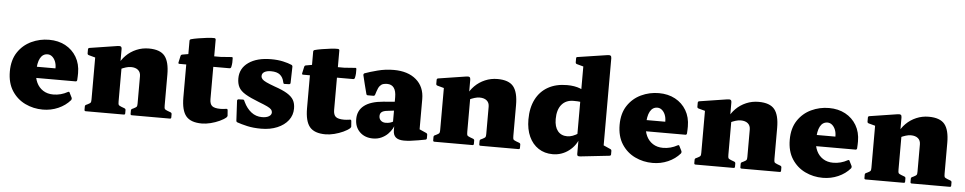

<svg xmlns="http://www.w3.org/2000/svg" viewBox="-42 -1106 7321 1457"><g transform="rotate(5 3618.5 -377.0)"><path d="M304 16Q232 16 169.5 -14Q107 -44 68.5 -103.5Q30 -163 30 -251Q30 -338 69 -397Q108 -456 171.5 -486Q235 -516 307 -516Q377 -516 431 -487Q485 -458 516 -405.5Q547 -353 547 -283Q547 -271 546.5 -258Q546 -245 545 -229Q543 -219 534 -219H218V-304H402L373 -293Q373 -298 373 -301Q373 -304 373 -308Q373 -335 364 -357Q355 -379 339.5 -392Q324 -405 305 -405Q268 -405 248.5 -369.5Q229 -334 229 -264Q229 -219 246 -183Q263 -147 295.5 -126Q328 -105 373 -105Q431 -105 483 -134Q493 -139 496 -130L515 -92Q518 -84 513 -75Q476 -32 421 -8Q366 16 304 16Z M1017 -301Q1017 -331 997.5 -347.5Q978 -364 943 -364Q925 -364 904 -357.5Q883 -351 860 -340L841 -367Q860 -411 893.5 -444.5Q927 -478 971.5 -497Q1016 -516 1066 -516Q1152 -516 1187.5 -472.5Q1223 -429 1223 -331V0H1017ZM666 0V-308H872V0ZM630 0Q620 0 620 -10V-35Q620 -45 629 -49L638 -53Q658 -63 662 -68.5Q666 -74 666 -93V-180H872V-97Q872 -75 875.5 -69.5Q879 -64 897 -57L921 -48Q930 -44 930 -35V-10Q930 0 920 0ZM981 0Q971 0 971 -10V-35Q971 -45 980 -49L989 -53Q1009 -63 1013 -68.5Q1017 -74 1017 -93V-180H1223V-97Q1223 -75 1226.5 -69.5Q1230 -64 1248 -57L1272 -48Q1281 -44 1281 -35V-10Q1281 0 1271 0ZM666 -308V-462L686 -407L616 -426Q606 -429 606 -439V-469Q606 -479 616 -481L827 -514Q845 -517 852.5 -512.5Q860 -508 860 -493V-373L872 -358V-308Z M1515 16Q1431 16 1395 -27Q1359 -70 1359 -170V-449L1368 -500V-601Q1368 -611 1378 -614Q1399 -620 1432.5 -625.5Q1466 -631 1499.5 -635Q1533 -639 1555 -638Q1565 -636 1565 -627V-175Q1565 -137 1583 -122Q1601 -107 1647 -107Q1655 -107 1666.5 -108Q1678 -109 1691 -111Q1700 -113 1702 -103L1705 -64Q1707 -55 1699 -47Q1681 -31 1649.5 -16.5Q1618 -2 1582.5 7Q1547 16 1515 16ZM1307 -420Q1297 -420 1299 -430L1310 -480Q1312 -490 1322 -492L1368 -500H1614L1696 -506Q1706 -508 1706 -497Q1707 -481 1706 -464Q1705 -447 1701 -430Q1698 -420 1688 -420Z M2042 -312Q2104 -291 2139 -269.5Q2174 -248 2188.5 -222Q2203 -196 2203 -158Q2203 -107 2173 -68Q2143 -29 2089.5 -6.5Q2036 16 1967 16Q1907 16 1861 5.5Q1815 -5 1784 -16Q1775 -20 1775 -29L1767 -180Q1767 -189 1777 -191L1808 -192Q1818 -194 1822 -184L1826 -175Q1849 -127 1884.5 -99.5Q1920 -72 1966 -72Q1999 -72 2018.5 -83.5Q2038 -95 2038 -114Q2038 -126 2029.5 -136Q2021 -146 1998 -157Q1975 -168 1933 -184Q1866 -210 1828.5 -232.5Q1791 -255 1776.5 -282.5Q1762 -310 1762 -349Q1762 -426 1826 -471Q1890 -516 1998 -516Q2049 -516 2089 -507Q2129 -498 2154 -487Q2163 -483 2163 -473L2160 -350Q2160 -341 2150 -339L2117 -338Q2107 -336 2105 -347L2103 -354Q2096 -387 2073 -406Q2050 -425 2004 -425Q1973 -425 1954.5 -414Q1936 -403 1936 -383Q1936 -370 1945 -359.5Q1954 -349 1977.5 -338Q2001 -327 2042 -312Z M2457 16Q2373 16 2337 -27Q2301 -70 2301 -170V-449L2310 -500V-601Q2310 -611 2320 -614Q2341 -620 2374.5 -625.5Q2408 -631 2441.5 -635Q2475 -639 2497 -638Q2507 -636 2507 -627V-175Q2507 -137 2525 -122Q2543 -107 2589 -107Q2597 -107 2608.5 -108Q2620 -109 2633 -111Q2642 -113 2644 -103L2647 -64Q2649 -55 2641 -47Q2623 -31 2591.5 -16.5Q2560 -2 2524.5 7Q2489 16 2457 16ZM2249 -420Q2239 -420 2241 -430L2252 -480Q2254 -490 2264 -492L2310 -500H2556L2638 -506Q2648 -508 2648 -497Q2649 -481 2648 -464Q2647 -447 2643 -430Q2640 -420 2630 -420Z M2819 16Q2757 16 2718.5 -21.5Q2680 -59 2680 -120Q2680 -185 2728.5 -223Q2777 -261 2874 -269L2984 -278L2980 -211L2907 -202Q2880 -199 2867 -188.5Q2854 -178 2854 -158Q2854 -137 2868 -124Q2882 -111 2904 -111Q2924 -111 2937 -115Q2950 -119 2958 -123.5Q2966 -128 2969 -130L2981 -118Q2977 -97 2964.5 -74Q2952 -51 2931.5 -30.5Q2911 -10 2882.5 3Q2854 16 2819 16ZM2960 -311Q2960 -358 2942.5 -382Q2925 -406 2891 -406Q2875 -406 2861 -402Q2847 -398 2835.5 -384.5Q2824 -371 2815 -342L2807 -317Q2804 -307 2794 -307H2752Q2742 -307 2740 -317Q2730 -353 2721.5 -389Q2713 -425 2705 -457Q2704 -466 2712 -471Q2750 -485 2809.5 -500.5Q2869 -516 2932 -516Q3040 -516 3103 -462Q3166 -408 3166 -314V-162H2960ZM3166 -162V-55L3146 -93L3218 -61Q3227 -57 3227 -47V-22Q3227 -12 3217 -10L3162 0Q3096 12 3054 11.5Q3012 11 2992 -6.5Q2972 -24 2972 -61V-104L2960 -112V-162Z M3673 -301Q3673 -331 3653.5 -347.5Q3634 -364 3599 -364Q3581 -364 3560 -357.5Q3539 -351 3516 -340L3497 -367Q3516 -411 3549.5 -444.5Q3583 -478 3627.5 -497Q3672 -516 3722 -516Q3808 -516 3843.5 -472.5Q3879 -429 3879 -331V0H3673ZM3322 0V-308H3528V0ZM3286 0Q3276 0 3276 -10V-35Q3276 -45 3285 -49L3294 -53Q3314 -63 3318 -68.5Q3322 -74 3322 -93V-180H3528V-97Q3528 -75 3531.5 -69.5Q3535 -64 3553 -57L3577 -48Q3586 -44 3586 -35V-10Q3586 0 3576 0ZM3637 0Q3627 0 3627 -10V-35Q3627 -45 3636 -49L3645 -53Q3665 -63 3669 -68.5Q3673 -74 3673 -93V-180H3879V-97Q3879 -75 3882.5 -69.5Q3886 -64 3904 -57L3928 -48Q3937 -44 3937 -35V-10Q3937 0 3927 0ZM3322 -308V-462L3342 -407L3272 -426Q3262 -429 3262 -439V-469Q3262 -479 3272 -481L3483 -514Q3501 -517 3508.5 -512.5Q3516 -508 3516 -493V-373L3528 -358V-308Z M4362 -162V-587H4568V-162ZM4395 -392Q4385 -395 4365.5 -398Q4346 -401 4311 -401Q4253 -401 4220.5 -362Q4188 -323 4188 -252Q4188 -193 4214 -161Q4240 -129 4287 -129Q4306 -129 4328 -137Q4350 -145 4374 -161L4386 -133Q4365 -66 4310.5 -25Q4256 16 4188 16Q4126 16 4079.5 -14.5Q4033 -45 4007.5 -100.5Q3982 -156 3982 -231Q3982 -320 4014.5 -384Q4047 -448 4107.5 -482Q4168 -516 4252 -516Q4310 -516 4352 -499.5Q4394 -483 4442 -441ZM4362 -563V-717L4382 -662L4312 -681Q4302 -684 4302 -694V-724Q4302 -735 4312 -735L4535 -769Q4553 -772 4560.5 -767.5Q4568 -763 4568 -748V-563ZM4568 -162V-55L4549 -93L4621 -61Q4630 -57 4630 -47V-21Q4630 -12 4620 -10L4402 14Q4386 16 4380 12.5Q4374 9 4374 -1V-124L4362 -141V-162Z M4949 16Q4877 16 4814.5 -14Q4752 -44 4713.5 -103.5Q4675 -163 4675 -251Q4675 -338 4714 -397Q4753 -456 4816.5 -486Q4880 -516 4952 -516Q5022 -516 5076 -487Q5130 -458 5161 -405.5Q5192 -353 5192 -283Q5192 -271 5191.5 -258Q5191 -245 5190 -229Q5188 -219 5179 -219H4863V-304H5047L5018 -293Q5018 -298 5018 -301Q5018 -304 5018 -308Q5018 -335 5009 -357Q5000 -379 4984.5 -392Q4969 -405 4950 -405Q4913 -405 4893.5 -369.5Q4874 -334 4874 -264Q4874 -219 4891 -183Q4908 -147 4940.5 -126Q4973 -105 5018 -105Q5076 -105 5128 -134Q5138 -139 5141 -130L5160 -92Q5163 -84 5158 -75Q5121 -32 5066 -8Q5011 16 4949 16Z M5662 -301Q5662 -331 5642.5 -347.5Q5623 -364 5588 -364Q5570 -364 5549 -357.5Q5528 -351 5505 -340L5486 -367Q5505 -411 5538.5 -444.5Q5572 -478 5616.5 -497Q5661 -516 5711 -516Q5797 -516 5832.5 -472.5Q5868 -429 5868 -331V0H5662ZM5311 0V-308H5517V0ZM5275 0Q5265 0 5265 -10V-35Q5265 -45 5274 -49L5283 -53Q5303 -63 5307 -68.5Q5311 -74 5311 -93V-180H5517V-97Q5517 -75 5520.5 -69.5Q5524 -64 5542 -57L5566 -48Q5575 -44 5575 -35V-10Q5575 0 5565 0ZM5626 0Q5616 0 5616 -10V-35Q5616 -45 5625 -49L5634 -53Q5654 -63 5658 -68.5Q5662 -74 5662 -93V-180H5868V-97Q5868 -75 5871.5 -69.5Q5875 -64 5893 -57L5917 -48Q5926 -44 5926 -35V-10Q5926 0 5916 0ZM5311 -308V-462L5331 -407L5261 -426Q5251 -429 5251 -439V-469Q5251 -479 5261 -481L5472 -514Q5490 -517 5497.5 -512.5Q5505 -508 5505 -493V-373L5517 -358V-308Z M6245 16Q6173 16 6110.5 -14Q6048 -44 6009.5 -103.5Q5971 -163 5971 -251Q5971 -338 6010 -397Q6049 -456 6112.5 -486Q6176 -516 6248 -516Q6318 -516 6372 -487Q6426 -458 6457 -405.5Q6488 -353 6488 -283Q6488 -271 6487.5 -258Q6487 -245 6486 -229Q6484 -219 6475 -219H6159V-304H6343L6314 -293Q6314 -298 6314 -301Q6314 -304 6314 -308Q6314 -335 6305 -357Q6296 -379 6280.5 -392Q6265 -405 6246 -405Q6209 -405 6189.5 -369.5Q6170 -334 6170 -264Q6170 -219 6187 -183Q6204 -147 6236.5 -126Q6269 -105 6314 -105Q6372 -105 6424 -134Q6434 -139 6437 -130L6456 -92Q6459 -84 6454 -75Q6417 -32 6362 -8Q6307 16 6245 16Z M6958 -301Q6958 -331 6938.5 -347.5Q6919 -364 6884 -364Q6866 -364 6845 -357.5Q6824 -351 6801 -340L6782 -367Q6801 -411 6834.5 -444.5Q6868 -478 6912.5 -497Q6957 -516 7007 -516Q7093 -516 7128.5 -472.5Q7164 -429 7164 -331V0H6958ZM6607 0V-308H6813V0ZM6571 0Q6561 0 6561 -10V-35Q6561 -45 6570 -49L6579 -53Q6599 -63 6603 -68.5Q6607 -74 6607 -93V-180H6813V-97Q6813 -75 6816.5 -69.5Q6820 -64 6838 -57L6862 -48Q6871 -44 6871 -35V-10Q6871 0 6861 0ZM6922 0Q6912 0 6912 -10V-35Q6912 -45 6921 -49L6930 -53Q6950 -63 6954 -68.5Q6958 -74 6958 -93V-180H7164V-97Q7164 -75 7167.5 -69.5Q7171 -64 7189 -57L7213 -48Q7222 -44 7222 -35V-10Q7222 0 7212 0ZM6607 -308V-462L6627 -407L6557 -426Q6547 -429 6547 -439V-469Q6547 -479 6557 -481L6768 -514Q6786 -517 6793.5 -512.5Q6801 -508 6801 -493V-373L6813 -358V-308Z"/></g></svg>

Font: Hahmlet Black
Style: Regular
Weight: 900
Version: Version 1.002